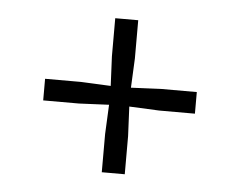

<svg xmlns="http://www.w3.org/2000/svg" viewBox="-35 -447 521 416"><g transform="rotate(5 225.0 -238.5)"><path d="M200 -71V-154L203 -218L138 -215H60V-262H138L203 -259L200 -323V-406H250V-323L247 -259L312 -262H390V-215H312L247 -218L250 -154V-71Z"/></g></svg>

Font: Rasa Light
Style: Regular
Weight: 300
Designer: Anna Giedrys (Yrsa+Rasa design), David Brezina (Yrsa art-direction, Rasa art-direction, design)
Foundry: Rosetta Type Foundry
Version: Version 2.004